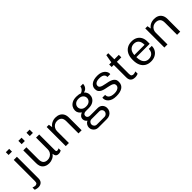

<svg xmlns="http://www.w3.org/2000/svg" viewBox="232 -2081 3630 3630"><g transform="rotate(-45 2047.0 -266.0)"><path d="M57 186Q44 186 28.5 183.5Q13 181 -1 177Q-15 173 -26 168V108Q-14 113 5.5 118Q25 123 36 123Q57 123 75 111.5Q93 100 93 56V-511H177V64Q177 127 143.5 156.5Q110 186 57 186ZM90 -646V-720H180V-646Z M524 10Q445 10 396.5 -34Q348 -78 348 -172V-511H431V-192Q431 -120 461 -88.5Q491 -57 548 -57Q587 -57 619 -75.5Q651 -94 670 -125.5Q689 -157 689 -196V-511H773V-87Q773 -68 780.5 -60.5Q788 -53 799 -53Q810 -53 823.5 -57Q837 -61 847 -67V-10Q834 -1 816 4.5Q798 10 775 10Q744 10 726.5 -2.5Q709 -15 702 -34.5Q695 -54 693 -75Q667 -35 620.5 -12.5Q574 10 524 10ZM409 -616V-704H494V-616ZM626 -616V-704H710V-616Z M973 0V-511H1032L1045 -436Q1073 -477 1118 -499Q1163 -521 1215 -521Q1268 -521 1309 -501Q1350 -481 1373.5 -440.5Q1397 -400 1397 -339V0H1313V-324Q1313 -394 1281 -424Q1249 -454 1192 -454Q1154 -454 1123 -436Q1092 -418 1074 -386.5Q1056 -355 1056 -316V0Z M1655 188Q1619 188 1590.5 170.5Q1562 153 1545.5 124.5Q1529 96 1529 63Q1529 27 1549 -4.5Q1569 -36 1603 -51Q1581 -65 1569 -87.5Q1557 -110 1557 -135Q1557 -171 1579.5 -196.5Q1602 -222 1639 -236Q1608 -257 1589.5 -286Q1571 -315 1571 -353Q1571 -396 1593 -434.5Q1615 -473 1660 -497Q1705 -521 1773 -521Q1806 -521 1833 -516.5Q1860 -512 1881 -503Q1918 -517 1940.5 -543Q1963 -569 1966 -603H2037Q2037 -573 2024.5 -545.5Q2012 -518 1989.5 -499.5Q1967 -481 1935 -475L1934 -472Q1957 -452 1970 -425Q1983 -398 1983 -364Q1983 -320 1961 -283Q1939 -246 1895.5 -223Q1852 -200 1787 -200H1707Q1676 -200 1656 -184.5Q1636 -169 1636 -141Q1636 -115 1655.5 -99Q1675 -83 1707 -83H1907Q1966 -83 2001.5 -46Q2037 -9 2037 45Q2037 85 2018 117.5Q1999 150 1965 169Q1931 188 1887 188ZM1678 127H1877Q1910 127 1933.5 104.5Q1957 82 1957 50Q1957 23 1938 3Q1919 -17 1891 -17H1678Q1647 -17 1626 4.5Q1605 26 1605 55Q1605 85 1626 106Q1647 127 1678 127ZM1777 -257Q1837 -257 1869.5 -287.5Q1902 -318 1902 -360Q1902 -403 1869.5 -433.5Q1837 -464 1777 -464Q1717 -464 1684 -433.5Q1651 -403 1651 -360Q1651 -318 1684 -287.5Q1717 -257 1777 -257Z M2315 10Q2260 10 2221 -3.5Q2182 -17 2157 -39Q2132 -61 2120.5 -86.5Q2109 -112 2109 -136Q2109 -143 2109 -147Q2109 -151 2110 -159H2185Q2184 -156 2184 -153Q2184 -150 2184 -147Q2184 -116 2203 -95Q2222 -74 2255.5 -63.5Q2289 -53 2332 -53Q2371 -53 2400.5 -63.5Q2430 -74 2447 -93Q2464 -112 2464 -138Q2464 -168 2445.5 -184.5Q2427 -201 2397 -210.5Q2367 -220 2330.5 -226.5Q2294 -233 2257.5 -241.5Q2221 -250 2191 -264.5Q2161 -279 2142.5 -305Q2124 -331 2124 -374Q2124 -407 2138 -434Q2152 -461 2178.5 -480.5Q2205 -500 2243 -510.5Q2281 -521 2329 -521H2339Q2385 -521 2421 -509Q2457 -497 2481 -477Q2505 -457 2518 -432.5Q2531 -408 2531 -383Q2531 -379 2530.5 -373.5Q2530 -368 2530 -367H2454V-378Q2454 -388 2449.5 -401Q2445 -414 2432 -427.5Q2419 -441 2393.5 -450Q2368 -459 2326 -459Q2286 -459 2261.5 -450.5Q2237 -442 2224 -429.5Q2211 -417 2206.5 -404Q2202 -391 2202 -381Q2202 -355 2220.5 -340Q2239 -325 2269.5 -316Q2300 -307 2336.5 -300.5Q2373 -294 2409 -285.5Q2445 -277 2475.5 -261.5Q2506 -246 2524.5 -220Q2543 -194 2543 -152Q2543 -107 2526.5 -76Q2510 -45 2480.5 -26.5Q2451 -8 2412.5 1Q2374 10 2330 10Z M2820 10Q2785 10 2757.5 -2Q2730 -14 2715 -40Q2700 -66 2700 -108V-444H2644V-511H2701L2731 -674H2783V-511H2902V-444H2783V-120Q2783 -76 2801 -64.5Q2819 -53 2840 -53Q2851 -53 2870.5 -58Q2890 -63 2902 -68V-8Q2892 -3 2878 1.5Q2864 6 2849 8Q2834 10 2820 10Z M3243 10Q3177 10 3126.5 -20Q3076 -50 3048 -107.5Q3020 -165 3020 -246V-265Q3020 -347 3049.5 -404.5Q3079 -462 3130.5 -491.5Q3182 -521 3248 -521H3257Q3316 -521 3363 -496Q3410 -471 3436.5 -423Q3463 -375 3463 -309V-246H3106Q3106 -184 3123 -141Q3140 -98 3172 -75.5Q3204 -53 3250 -53Q3287 -53 3317 -68Q3347 -83 3365 -113.5Q3383 -144 3383 -190H3463Q3463 -128 3434.5 -83.5Q3406 -39 3358 -14.5Q3310 10 3251 10ZM3107 -301H3381Q3381 -381 3346 -420Q3311 -459 3249 -459Q3192 -459 3152 -419.5Q3112 -380 3107 -301Z M3609 0V-511H3668L3681 -436Q3709 -477 3754 -499Q3799 -521 3851 -521Q3904 -521 3945 -501Q3986 -481 4009.5 -440.5Q4033 -400 4033 -339V0H3949V-324Q3949 -394 3917 -424Q3885 -454 3828 -454Q3790 -454 3759 -436Q3728 -418 3710 -386.5Q3692 -355 3692 -316V0Z"/></g></svg>

Font: Chivo Medium Light
Style: Regular
Weight: 300
Version: Version 2.002